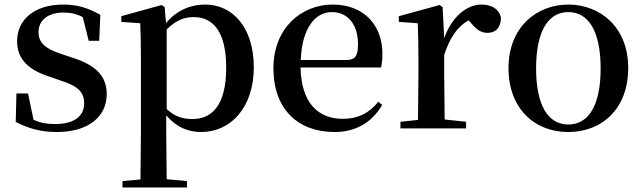

<svg xmlns="http://www.w3.org/2000/svg" viewBox="-20 -563 2819 842"><path d="M228 16C369 16 448 -52 448 -150C448 -225 406 -274 304 -308L250 -326C175 -350 149 -378 149 -422C149 -473 189 -508 259 -508C290 -508 316 -502 343 -488L369 -384H415L420 -498C366 -528 320 -543 258 -543C127 -543 55 -474 55 -382C55 -303 106 -257 191 -229L245 -210C326 -185 349 -156 349 -110C349 -53 305 -19 221 -19C183 -19 154 -25 127 -38L103 -153H52L49 -28C105 0 158 16 228 16Z M862 16C993 16 1093 -93 1093 -268C1093 -440 1002 -543 880 -543C817 -543 756 -519 708 -462L702 -532L689 -541L512 -492V-467L595 -461C597 -412 598 -366 598 -299V19L596 224L517 231V259H800V231L711 223L709 19V-57C754 -4 807 16 862 16ZM711 -434C755 -477 791 -488 830 -488C916 -488 972 -422 972 -266C972 -100 908 -41 825 -41C781 -41 747 -51 711 -85Z M1447 16C1542 16 1613 -28 1656 -103L1639 -117C1601 -69 1553 -42 1482 -42C1377 -42 1301 -110 1298 -267H1651C1655 -284 1657 -303 1657 -328C1657 -449 1579 -543 1439 -543C1301 -543 1179 -439 1179 -264C1179 -81 1290 16 1447 16ZM1299 -300C1304 -440 1363 -510 1435 -510C1506 -510 1550 -455 1550 -369C1550 -320 1539 -300 1500 -300Z M1812 0H2024V-29L1930 -39L1928 -232V-323C1954 -400 1987 -447 2035 -474L2043 -465C2067 -436 2087 -419 2117 -419C2158 -419 2176 -446 2177 -485C2168 -526 2133 -543 2091 -543C2027 -543 1960 -488 1928 -395L1921 -532L1908 -541L1729 -492V-467L1812 -461C1814 -412 1815 -369 1815 -301V-232L1813 -37L1736 -29V0Z M2472 16C2619 16 2735 -85 2735 -265C2735 -444 2612 -543 2472 -543C2333 -543 2210 -443 2210 -265C2210 -86 2325 16 2472 16ZM2472 -17C2384 -17 2331 -100 2331 -263C2331 -426 2384 -510 2472 -510C2561 -510 2614 -426 2614 -263C2614 -100 2561 -17 2472 -17Z"/></svg>

Font: Noto Serif HK SemiBold
Style: Regular
Weight: 600
Designer: Ryoko NISHIZUKA 西塚涼子 (kana & ideographs); Frank Grießhammer (Latin, Greek & Cyrillic); Wenlong ZHANG 张文龙 (bopomofo); San
Foundry: Adobe
Version: Version 2.001;hotconv 1.1.0;makeotfexe 2.6.0